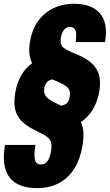

<svg xmlns="http://www.w3.org/2000/svg" viewBox="-73 -749 584 1018"><path d="M124 248.5C245.6 248.5 337.4 177.2 363.3 28.3C374 -27.8 371.1 -68.8 356 -101.6C405.8 -135.3 438.5 -188 452.1 -256.8C472.2 -364.7 433.6 -418.9 335.4 -460.4C289.1 -478.5 262.7 -493.2 255.9 -503.9C248.5 -514.6 246.6 -529.8 250 -549.8C255.9 -588.4 276.4 -606.4 297.4 -606.4C311 -606.4 320.8 -600.6 326.7 -589.4C332 -578.1 332.5 -556.6 328.1 -525.9H483.9C507.8 -660.6 444.3 -729 318.8 -729C204.1 -729 110.8 -662.1 87.4 -535.6C78.1 -487.3 80.1 -447.8 97.7 -414.1C51.8 -381.3 21 -330.6 8.3 -260.3C-11.7 -142.6 29.8 -97.7 131.8 -48.8C190.4 -21.5 206.1 -5.4 198.2 49.8C189.9 100.6 172.9 123 144 123C127.9 123 117.2 115.7 112.8 100.6C108.4 85.4 108.9 58.6 114.7 19.5H-46.4C-73.7 175.3 -10.3 248.5 124 248.5ZM161.6 -279.3C165.5 -305.7 176.8 -322.3 204.6 -328.1L219.2 -321.8C260.3 -304.7 284.2 -290.5 291 -278.3C297.9 -266.1 299.8 -252.4 296.4 -236.3C292 -207 281.2 -194.8 251.5 -188.5C211.9 -206.5 186 -221.2 175.3 -232.9C163.6 -244.6 159.2 -260.3 161.6 -279.3Z"/></svg>

Font: Roboto Flex Super Cond Black
Style: Italic
Weight: 900
Width: 3
Italic angle: -10°
Designer: Berlow after Robertson
Foundry: Google
Version: Version 3.200;Glyphs 3.3 (3311)